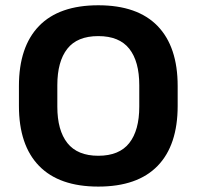

<svg xmlns="http://www.w3.org/2000/svg" viewBox="-20 -674 727 710"><path d="M343.5 16Q199 16 124.5 -60.5Q50 -137 50 -282.5V-356Q50 -501 124.2 -577.8Q198.5 -654.5 343.5 -654.5Q488.5 -654.5 562.8 -577.8Q637 -501 637 -356V-282.5Q637 -137 562.8 -60.5Q488.5 16 343.5 16ZM343.5 -98Q421 -98 458 -145Q495 -192 495 -279.5V-359Q495 -447 458 -493.8Q421 -540.5 343.5 -540.5Q265.5 -540.5 228.8 -493.5Q192 -446.5 192 -359V-279.5Q192 -192 229.2 -145Q266.5 -98 343.5 -98Z"/></svg>

Font: Anek Gujarati SemiExpanded SemiBold
Style: Regular
Weight: 600
Width: 6
Designer: Mrunmayee Ghaisas (Gujarati), Yesha Goshar (Latin)
Foundry: Ek Type
Version: Version 1.003